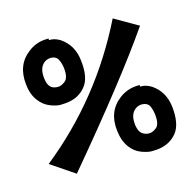

<svg xmlns="http://www.w3.org/2000/svg" viewBox="-142 -917 1142 1126"><g transform="rotate(-20 429.0 -354.5)"><path d="M236 -483Q253 -483 275 -497Q303 -514 301 -577Q300 -604 291 -627Q282 -655 245 -658Q206 -658 185 -625Q170 -601 171 -559Q172 -509 198 -493Q215 -483 236 -483ZM241 -378Q235 -378 210.5 -379Q186 -380 148.5 -398.5Q111 -417 88 -454Q60 -496 59 -561Q56 -683 148 -740Q194 -770 250 -770L275 -769L274 -759Q306 -759 339 -735Q408 -679 410 -584Q414 -476 368 -429Q320 -378 241 -378ZM645 -44Q663 -44 685 -58Q712 -75 710 -138Q709 -165 701 -189Q691 -216 653 -219Q615 -219 593 -186Q578 -163 579 -120Q581 -70 608 -55Q625 -44 645 -44ZM649 61Q644 61 619 59.5Q594 58 557 40Q520 22 497 -15Q470 -57 468 -122Q464 -244 557 -302Q604 -331 658 -331L684 -330L683 -320Q714 -320 748 -296Q817 -241 820 -145Q822 -37 777 10Q728 61 649 61ZM669 -751 805 -656Q592 -398 160 33L24 -77Q419 -340 669 -751Z"/></g></svg>

Font: KN Bobohei
Style: Bold
Weight: 700
Designer: Kingnam Type Foundry
Version: Version 1.710;March 18, 2023